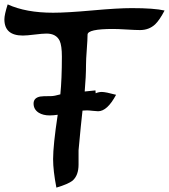

<svg xmlns="http://www.w3.org/2000/svg" viewBox="-22 -811 770 875"><path d="M374 -308Q364 -308 354 -307Q347 -247 336 -126Q336 -130 336 -61Q336 -12 309 12Q289 28 235 44Q220 -33 220 -86Q220 -149 241 -288Q221 -285 204 -285Q175 -285 155 -297Q131 -312 131 -339Q131 -365 161 -371Q170 -373 211 -373Q225 -373 253 -381Q260 -451 260 -553Q260 -603 250 -625Q234 -658 190 -658Q172 -658 136 -653.5Q100 -649 82 -649Q-2 -649 -2 -723Q-2 -744 13 -791Q96 -753 220 -753Q283 -753 399 -763.5Q515 -774 578 -774Q681 -774 728 -763Q705 -719 685 -700Q657 -674 616 -674Q596 -674 555 -676.5Q514 -679 493 -679Q377 -679 377 -653Q377 -631 373.5 -585.5Q370 -540 370 -516Q370 -462 364 -394Q394 -397 413 -399L414 -386Q428 -392 442 -392Q459 -392 507 -379Q467 -304 425 -304Q417 -304 400 -306Q383 -308 374 -308Z"/></svg>

Font: Wortlaut AH
Style: SemiBold
Weight: 600
Designer: Andreas Höfeld
Foundry: Fontgrube AH
Version: Version 2.59